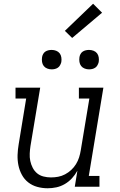

<svg xmlns="http://www.w3.org/2000/svg" viewBox="-20 -999 640 1027"><path d="M235 8Q206 8 179 0.5Q152 -7 131 -23.5Q110 -40 97 -64Q84 -88 78.5 -115Q73 -142 74 -170.5Q75 -199 80 -228L120 -472H63V-530H195L143 -218Q140 -198 139 -177.5Q138 -157 142 -138Q146 -119 155 -101.5Q164 -84 178.5 -72Q193 -60 212.5 -55Q232 -50 252 -50Q252 -50 252.5 -50Q253 -50 253 -50Q272 -50 291 -53.5Q310 -57 328 -66.5Q346 -76 361 -90Q376 -104 386.5 -121Q397 -138 403 -157Q409 -176 412 -195L458 -472H402V-530H533L455 -58H512V0H380L394 -86Q382 -64 365 -45.5Q348 -27 326.5 -14.5Q305 -2 281.5 3Q258 8 235 8ZM456 -628Q444 -628 432.5 -632.5Q421 -637 414 -646Q407 -655 405 -667.5Q403 -680 405 -693Q406 -701 410.5 -709.5Q415 -718 422.5 -723Q430 -728 439 -730Q448 -732 456 -732Q469 -732 480.5 -727.5Q492 -723 499 -714Q506 -705 508 -692.5Q510 -680 508 -667Q506 -659 501.5 -650.5Q497 -642 489.5 -637Q482 -632 473.5 -630Q465 -628 456 -628ZM256 -628Q244 -628 232.5 -632.5Q221 -637 214 -646Q207 -655 205 -667.5Q203 -680 205 -693Q206 -701 210.5 -709.5Q215 -718 222.5 -723Q230 -728 239 -730Q248 -732 256 -732Q269 -732 280.5 -727.5Q292 -723 299 -714Q306 -705 308 -692.5Q310 -680 308 -667Q306 -659 301.5 -650.5Q297 -642 289.5 -637Q282 -632 273.5 -630Q265 -628 256 -628ZM366 -796 327 -834 478 -979 526 -931Z"/></svg>

Font: Iosevka Curly Slab LtExObl
Style: Regular
Weight: 300
Width: 7
Italic angle: -9°
Monospace: yes
Designer: Belleve Invis
Foundry: Belleve Invis
Version: Version 11.1.0; ttfautohint (v1.8.3)